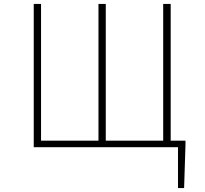

<svg xmlns="http://www.w3.org/2000/svg" viewBox="-20 -746 1040 973"><path d="M151 0H882V207H913L920 -13V-33H845V-726H807V-33H516V-726H479V-33H188V-726H151Z"/></svg>

Font: Harano Aji Gothic K1 ExtraLight
Style: Regular
Weight: 250
Foundry: Masamichi Hosoda
Version: HaranoAjiGothicK1-ExtraLight version 20230610;ttx 4.39.4